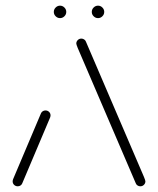

<svg xmlns="http://www.w3.org/2000/svg" viewBox="-20 -654 555 674"><path d="M42.2 0Q34.8 0 29.6 -5Q24.4 -10 24.4 -17.4Q24.4 -20.4 25.9 -24.8L123.7 -255.9Q125.6 -260.7 130 -263.5Q134.4 -266.3 139.6 -266.3Q147 -266.3 152.2 -261.3Q157.4 -256.3 157.4 -248.9Q157.4 -245.9 155.9 -241.5L58.1 -10.4Q56.3 -5.6 51.9 -2.8Q47.4 0 42.2 0ZM490.4 -17.4Q490.4 -10.4 485.2 -5.2Q480 0 472.6 0Q467.4 0 463 -2.8Q458.5 -5.6 456.7 -10.4L253 -485.2Q250.4 -491.9 249.1 -495.6Q247.8 -499.3 247.8 -501.1Q247.8 -508.1 253 -513.3Q258.1 -518.5 265.6 -518.5Q270.7 -518.5 275.2 -515.7Q279.6 -513 281.5 -508.1L485.2 -33.3Q487.8 -26.7 489.1 -23Q490.4 -19.3 490.4 -17.4ZM302.2 -612.2Q302.2 -621.1 308.7 -627.6Q315.2 -634.1 324.1 -634.1Q333 -634.1 339.4 -627.6Q345.9 -621.1 345.9 -612.2Q345.9 -603.3 339.4 -596.9Q333 -590.4 324.1 -590.4Q315.2 -590.4 308.7 -596.9Q302.2 -603.3 302.2 -612.2ZM168.9 -612.2Q168.9 -621.1 175.4 -627.6Q181.9 -634.1 190.7 -634.1Q199.6 -634.1 206.1 -627.6Q212.6 -621.1 212.6 -612.2Q212.6 -603.3 206.1 -596.9Q199.6 -590.4 190.7 -590.4Q181.9 -590.4 175.4 -596.9Q168.9 -603.3 168.9 -612.2Z"/></svg>

Font: 26F Galaxy Sans Light
Style: Regular
Weight: 300
Designer: C₂₉H₂₅N₃O₅
Version: Version 1.100